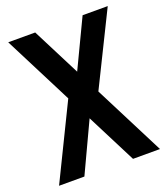

<svg xmlns="http://www.w3.org/2000/svg" viewBox="-130 -791 768 883"><g transform="rotate(-20 254.0 -350.0)"><path d="M13 -700H145L501 0H369ZM191 -377 288 -335 131 0H7ZM221 -373 377 -700H500L318 -331Z"/></g></svg>

Font: Pathway Extreme Condensed SemiBold
Style: Regular
Weight: 600
Width: 3
Version: Version 1.001;gftools[0.9.26]